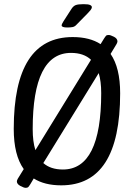

<svg xmlns="http://www.w3.org/2000/svg" viewBox="-20 -884 624 922"><path d="M103 18Q95 18 78 9Q61 0 61 -13Q61 -17 65 -25L94 -72Q46 -139 46 -265Q46 -706 329 -706Q411 -706 463 -672L479 -698Q486 -709 489.5 -712.5Q493 -716 502 -716Q510 -716 527 -707.5Q544 -699 544 -685Q544 -681 540 -673L511 -625Q557 -559 557 -436Q557 6 274 6Q194 6 142 -27L126 0Q119 11 115.5 14.5Q112 18 103 18ZM137 -264Q137 -204 150 -163L417 -597Q382 -630 321 -630Q137 -630 137 -264ZM282 -70Q466 -70 466 -437Q466 -494 454 -533L188 -101Q223 -70 282 -70ZM303 -752Q276 -752 276 -762Q276 -768 285 -782L323 -841Q332 -855 343.5 -859.5Q355 -864 381 -864Q404 -864 412.5 -860Q421 -856 421 -850Q421 -843 414.5 -835Q408 -827 400 -819L347 -765Q339 -756 328.5 -754Q318 -752 303 -752Z"/></svg>

Font: Asap Condensed Condensed Regular
Style: Italic
Weight: 400
Width: 3
Italic angle: -6°
Designer: Pablo Cosgaya
Foundry: Omnibus-Type
Version: Version 3.001; ttfautohint (v1.8.4.7-5d5b)